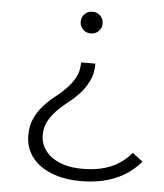

<svg xmlns="http://www.w3.org/2000/svg" viewBox="-50 -572 664 776"><g transform="rotate(5 281.5 -184.0)"><path d="M305 159Q253 159 211.5 147Q170 135 140.5 113.5Q111 92 95 61.5Q79 31 79 -6Q79 -47 93 -76.5Q107 -106 127.5 -129Q148 -152 172.5 -171Q197 -190 217.5 -211Q238 -232 252 -257.5Q266 -283 266 -319H324Q324 -279 310 -250Q296 -221 275.5 -198Q255 -175 230.5 -156Q206 -137 185.5 -116.5Q165 -96 151 -71Q137 -46 137 -12Q137 13 148.5 35Q160 57 181.5 73.5Q203 90 235 99.5Q267 109 308 109Q375 109 423.5 88.5Q472 68 506 27L548 59Q508 107 447.5 133Q387 159 305 159ZM294 -439Q275 -439 262.5 -452Q250 -465 250 -483Q250 -501 262.5 -514Q275 -527 294 -527Q314 -527 326.5 -514Q339 -501 339 -483Q339 -465 326.5 -452Q314 -439 294 -439Z"/></g></svg>

Font: Montserrat-Alt1 Light
Style: Regular
Weight: 300
Designer: Differentunic
Foundry: Differentunic
Version: Version 7.222